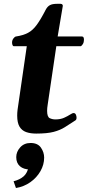

<svg xmlns="http://www.w3.org/2000/svg" viewBox="-20 -673 457 987"><path d="M166 13.7Q136.2 13.7 114.3 5.9Q92.3 -2 80.3 -22Q68.4 -42 68.4 -78.6Q68.4 -85.4 68.8 -93Q69.3 -100.6 70.3 -108.9L117.7 -435.5H50.8Q45.9 -436 43.9 -442.4Q42 -448.7 42 -454.6Q42 -465.8 48.8 -475.1Q55.7 -484.4 62 -485.4Q99.6 -491.2 124 -504.2Q148.4 -517.1 168.9 -545.2Q189.5 -573.2 214.8 -622.6Q223.6 -639.6 236.6 -646.5Q249.5 -653.3 271.5 -653.3H291.5Q297.9 -653.3 300.8 -649.4Q303.7 -645.5 302.7 -641.6L276.4 -485.4H402.3Q408.2 -484.9 409.9 -479.7Q411.6 -474.6 411.6 -468.8Q411.6 -456.1 406.2 -447Q400.9 -438 395.5 -435.5H269.5L225.1 -134.8Q223.6 -125.5 222.9 -117.9Q222.2 -110.4 222.2 -103.5Q222.2 -71.8 235.8 -65.4Q249.5 -59.1 264.6 -59.1Q290.5 -59.1 309.1 -67.4Q327.6 -75.7 339.8 -83.7Q352.1 -91.8 358.4 -91.8Q366.2 -91.8 369.9 -84.2Q373.5 -76.7 373.5 -67.9Q373.5 -58.1 367.7 -54.2Q337.9 -34.7 313.5 -19.3Q289.1 -3.9 255.9 4.9Q222.7 13.7 166 13.7ZM137.2 62Q173.8 62 190.4 85.9Q207 109.9 207 137.2Q207 173.3 188 206.8Q168.9 240.2 136.2 263.4Q103.5 286.6 62 293.5L49.8 258.8Q81.5 251 101.6 233.4Q121.6 215.8 127.9 180.7L134.3 198.2Q101.6 198.2 82.5 181.6Q63.5 165 63.5 134.8Q63.5 107.4 83.7 84.7Q104 62 137.2 62Z"/></svg>

Font: Gelasio
Style: Bold Italic
Weight: 700
Italic angle: -8.5°
Designer: Eben Sorkin
Foundry: Eben Sorkin
Version: Version 1.008